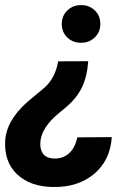

<svg xmlns="http://www.w3.org/2000/svg" viewBox="-36 -559 543 767"><path d="M316.4 -314.5Q312.5 -254.9 292 -211.4Q271.5 -168 229.5 -132.3L196.3 -104.5Q134.3 -52.7 126 1Q121.6 32.2 134.3 52.7Q147 73.2 180.7 74.2Q215.3 75.2 239.5 53.7Q263.7 32.2 272.9 -10.3L410.6 -11.2Q404.3 82 339.6 136Q274.9 189.9 175.8 188Q85 187 32.2 137.2Q-20.5 87.4 -15.1 1Q-9.8 -77.6 72.3 -150.9L143.1 -210Q185.1 -248.5 196.3 -314ZM364.7 -465.8Q365.7 -432.1 343.3 -410.2Q320.8 -388.2 289.1 -388.2Q257.8 -387.2 234.9 -407.5Q211.9 -427.7 210.9 -460.9Q210 -494.6 232.4 -516.6Q254.9 -538.6 286.6 -538.6Q317.9 -539.6 340.8 -519.3Q363.8 -499 364.7 -465.8Z"/></svg>

Font: RobotoInd
Style: Bold Italic
Weight: 700
Italic angle: -12°
Designer: Google
Version: Version 2.001150; 2014